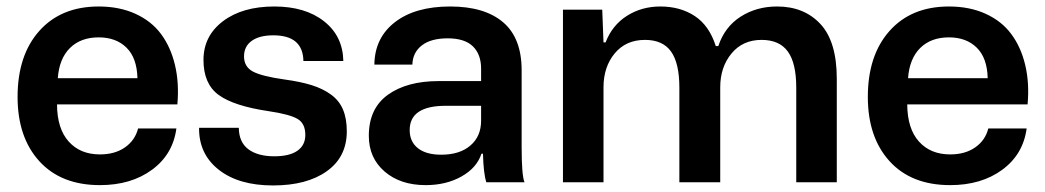

<svg xmlns="http://www.w3.org/2000/svg" viewBox="-20 -562 3222 592"><path d="M288.1 8.8Q168.5 8.8 101.3 -64.9Q34.2 -138.7 34.2 -263.2Q34.2 -391.6 101.3 -466.8Q168.5 -542 284.2 -542Q348.1 -542 397.5 -519.5Q446.8 -497.1 476.6 -457Q506.3 -417 519.5 -361.6Q532.7 -306.2 526.9 -240.2H155.8Q156.2 -165 191.9 -125.5Q227.5 -85.9 288.1 -85.9Q334.5 -85.9 365.5 -107.7Q396.5 -129.4 405.8 -166H523.9Q513.2 -85.9 448.7 -38.6Q384.3 8.8 288.1 8.8ZM158.2 -320.8H403.8Q402.3 -383.3 370.1 -415Q337.9 -446.8 284.2 -446.8Q229 -446.8 195.8 -414.1Q162.6 -381.3 158.2 -320.8Z M821.8 9.8Q715.8 9.8 654.3 -38.8Q592.8 -87.4 593.8 -168H716.3Q716.8 -123.5 745.8 -101.8Q774.9 -80.1 825.7 -80.1Q872.6 -80.1 897 -97.2Q921.4 -114.3 921.4 -146Q921.4 -181.2 897.5 -195.3Q873.5 -209.5 808.6 -219.2Q701.7 -234.9 654.5 -269Q607.4 -303.2 607.4 -377Q607.4 -451.2 667.5 -496.6Q727.5 -542 825.7 -542Q921.4 -542 979.2 -496.3Q1037.1 -450.7 1038.6 -374H915.5Q914.1 -453.1 822.8 -453.1Q779.8 -453.1 756.1 -436Q732.4 -418.9 732.4 -388.2Q732.4 -356 760 -341.3Q787.6 -326.7 857.4 -316.9Q907.2 -310.1 941.4 -299.3Q975.6 -288.6 1000.7 -270.3Q1025.9 -252 1037.6 -224.1Q1049.3 -196.3 1049.3 -157.2Q1049.3 -78.1 987.8 -34.2Q926.3 9.8 821.8 9.8Z M1292.5 8.8Q1214.4 8.8 1165.8 -33.2Q1117.2 -75.2 1117.2 -143.1Q1117.2 -227.5 1176 -269.8Q1234.9 -312 1332.5 -312H1463.4V-350.1Q1463.4 -394.5 1438 -419.2Q1412.6 -443.8 1360.4 -443.8Q1308.6 -443.8 1280.5 -421.9Q1252.4 -399.9 1251.5 -362.8H1134.3Q1135.3 -445.3 1197.8 -493.7Q1260.3 -542 1368.2 -542Q1474.1 -542 1531.2 -493.4Q1588.4 -444.8 1588.4 -345.2V-107.9Q1588.4 -21.5 1597.2 0H1479.5Q1470.7 -27.3 1469.2 -87.9H1464.4Q1450.2 -44.4 1402.8 -17.8Q1355.5 8.8 1292.5 8.8ZM1243.2 -161.1Q1243.2 -125 1268.6 -105Q1293.9 -85 1340.3 -85Q1397.5 -85 1430.4 -113.3Q1463.4 -141.6 1463.4 -189.9V-235.8H1354.5Q1243.2 -235.8 1243.2 -161.1Z M1715.8 0V-532.2H1836.9L1840.8 -431.2H1847.2Q1867.7 -484.4 1913.1 -513.2Q1958.5 -542 2016.1 -542Q2077.6 -542 2122.3 -512.5Q2167 -482.9 2187 -419.9H2194.8Q2214.4 -479 2263.4 -510.5Q2312.5 -542 2376 -542Q2459.5 -542 2509.8 -487.8Q2560.1 -433.6 2560.1 -318.8V0H2435.1V-292Q2435.1 -367.2 2409.2 -403.1Q2383.3 -439 2328.1 -439Q2270 -439 2235.4 -397Q2200.7 -355 2200.7 -293V0H2074.7V-292Q2074.7 -367.2 2049.1 -403.1Q2023.4 -439 1968.8 -439Q1909.7 -439 1875.2 -397.2Q1840.8 -355.5 1840.8 -293V0Z M2909.7 8.8Q2790 8.8 2722.9 -64.9Q2655.8 -138.7 2655.8 -263.2Q2655.8 -391.6 2722.9 -466.8Q2790 -542 2905.8 -542Q2969.7 -542 3019 -519.5Q3068.4 -497.1 3098.1 -457Q3127.9 -417 3141.1 -361.6Q3154.3 -306.2 3148.4 -240.2H2777.3Q2777.8 -165 2813.5 -125.5Q2849.1 -85.9 2909.7 -85.9Q2956.1 -85.9 2987.1 -107.7Q3018.1 -129.4 3027.3 -166H3145.5Q3134.8 -85.9 3070.3 -38.6Q3005.9 8.8 2909.7 8.8ZM2779.8 -320.8H3025.4Q3023.9 -383.3 2991.7 -415Q2959.5 -446.8 2905.8 -446.8Q2850.6 -446.8 2817.4 -414.1Q2784.2 -381.3 2779.8 -320.8Z"/></svg>

Font: Lumene Sans
Style: Bold
Weight: 600
Designer: Deni Anggara
Version: Version 1.003;Glyphs 3.1.2 (3151)